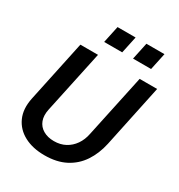

<svg xmlns="http://www.w3.org/2000/svg" viewBox="-211 -1047 1114 1198"><g transform="rotate(30 345.5 -448.5)"><path d="M288 12Q203 12 142 -20.5Q81 -53 54 -113Q27 -173 44 -255L138 -698H265L169 -248Q159 -201 172 -166.5Q185 -132 217.5 -113Q250 -94 295 -94Q341 -94 376.5 -113Q412 -132 436 -166.5Q460 -201 469 -248L565 -698H691L596 -248Q579 -170 540 -111.5Q501 -53 438.5 -20.5Q376 12 288 12ZM466 -787 492 -909H622L596 -787ZM258 -787 284 -909H414L388 -787Z"/></g></svg>

Font: Azeret Mono Thin Medium
Style: Italic
Weight: 500
Italic angle: -12°
Version: Version 1.002